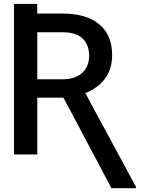

<svg xmlns="http://www.w3.org/2000/svg" viewBox="-20 -798 775 992"><path d="M682.9 174.4H555.8L307.9 -293.3H172.6V0H52.2V-777.7H172.2V-728H302.2Q425.4 -728 492.4 -672.9Q559.3 -617.9 559.3 -513.1Q559.3 -441.1 522.5 -391.7Q485.8 -342.3 420.8 -317.1L682.9 168.3ZM302.2 -388.5Q371.1 -388.5 405.9 -422.8Q440.7 -457 440.7 -508.5Q440.7 -564.6 408 -598Q375.4 -631.4 302.2 -631.4H172.6V-388.5Z"/></svg>

Font: Linik Sans Medium
Style: Regular
Weight: 500
Designer: Rasmus Andersson (font), Cristiano Sobral (main changes)
Foundry: rsms
Version: Version 3.018;June 1, 2022;FontCreator 14.0.0.2814 64-bit; t